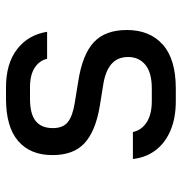

<svg xmlns="http://www.w3.org/2000/svg" viewBox="-3 -595 606 640"><g transform="rotate(-90 300.0 -275.0)"><path d="M283 8Q227 8 185.5 -9.5Q144 -27 119.5 -59Q95 -91 90 -135H180Q186 -106 212.5 -89Q239 -72 283 -72H325Q378 -72 404 -93.5Q430 -115 430 -151Q430 -186 406.5 -206.5Q383 -227 337 -234L263 -246Q182 -260 142.5 -296.5Q103 -333 103 -403Q103 -477 150 -517.5Q197 -558 291 -558H329Q408 -558 456 -521Q504 -484 514 -421H424Q418 -447 394 -462.5Q370 -478 329 -478H291Q240 -478 216.5 -459Q193 -440 193 -402Q193 -368 213 -352Q233 -336 276 -329L350 -317Q439 -303 479.5 -265Q520 -227 520 -155Q520 -79 471.5 -35.5Q423 8 325 8Z"/></g></svg>

Font: JetBrains Mono Zero
Style: Regular-Zero
Weight: 400
Designer: Philipp Nurullin, Konstantin Bulenkov
Foundry: JetBrains
Version: Version 2.211